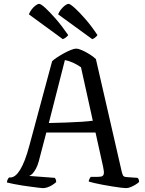

<svg xmlns="http://www.w3.org/2000/svg" viewBox="-20 -971 750 991"><path d="M202 0Q197 0 180.5 -2Q164 -4 141.5 -7Q119 -10 95 -13.5Q71 -17 50 -21.5Q29 -26 16 -29Q16 -37 19.5 -44.5Q23 -52 27 -55H34Q46 -55 58.5 -64.5Q71 -74 83.5 -94Q96 -114 108 -145Q120 -176 132 -221L249 -655Q257 -663 273.5 -674Q290 -685 309 -695.5Q328 -706 345.5 -713Q363 -720 372 -720Q385 -720 404 -711.5Q423 -703 443 -690.5Q463 -678 475 -666L609 -82Q612 -71 615.5 -64.5Q619 -58 634 -57L690 -53Q692 -50 694.5 -47.5Q697 -45 698 -32Q691 -25 679.5 -18Q668 -11 655 -5.5Q642 0 630 0Q622 0 602.5 -2.5Q583 -5 558 -9Q533 -13 509 -17.5Q485 -22 466 -26.5Q447 -31 438 -34Q438 -41 442 -48Q446 -55 448 -58H476Q493 -58 503 -60Q513 -62 515.5 -73Q518 -84 512 -111L473 -287H219L180 -138Q174 -116 165.5 -100.5Q157 -85 148.5 -75.5Q140 -66 130 -63L263 -53Q265 -51 267.5 -45.5Q270 -40 270 -31Q261 -23 249 -15.5Q237 -8 224.5 -4Q212 0 202 0ZM232 -336Q276 -337 320.5 -338.5Q365 -340 402 -342.5Q439 -345 459 -348L398 -624Q376 -639 355.5 -648Q335 -657 315 -661ZM304 -769 129 -897Q134 -910 143.5 -922.5Q153 -935 164 -943Q175 -951 182 -951Q191 -951 213.5 -930.5Q236 -910 267.5 -874Q299 -838 332 -790Q329 -785 321 -778.5Q313 -772 304 -769ZM456 -769 280 -897Q285 -910 294.5 -922Q304 -934 315 -942.5Q326 -951 334 -951Q342 -951 365 -930.5Q388 -910 419.5 -874Q451 -838 483 -790Q480 -785 472 -778Q464 -771 456 -769Z"/></svg>

Font: Texturina 12pt Light
Style: Regular
Weight: 300
Designer: Guillermo Torres Carreño
Foundry: Omnibus-Type
Version: Version 1.002